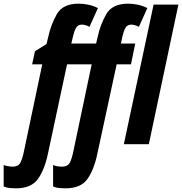

<svg xmlns="http://www.w3.org/2000/svg" viewBox="-135 -785 991 1045"><path d="M675 0 836 -760H701L539 0ZM126 51 230 -435H364L264 40Q257 75 246 98.5Q235 122 202 122Q174 122 154 113V230Q171 237 187.5 238.5Q204 240 221 240Q305 240 341 189Q377 138 395 51L500 -435H578L601 -548H523L532 -589Q538 -616 548 -633.5Q558 -651 579 -651Q598 -651 621 -639L667 -741Q641 -754 614.5 -759.5Q588 -765 562 -765Q475 -765 442.5 -706.5Q410 -648 397 -586L388 -548H253L263 -589Q269 -616 279 -633.5Q289 -651 311 -651Q330 -651 352 -639L398 -741Q372 -754 345.5 -759.5Q319 -765 292 -765Q206 -765 173.5 -706.5Q141 -648 128 -586L118 -545L55 -506L40 -435H95L-5 40Q-12 75 -23 98.5Q-34 122 -67 122Q-77 122 -91.5 119.5Q-106 117 -115 113V230Q-98 237 -81.5 238.5Q-65 240 -48 240Q35 240 71.5 189Q108 138 126 51Z"/></svg>

Font: Noto Sans UI Condensed ExtraBold
Style: Italic
Weight: 800
Width: 3
Designer: Monotype Design Team
Foundry: Monotype Imaging Inc.
Version: 1.001